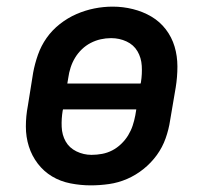

<svg xmlns="http://www.w3.org/2000/svg" viewBox="-20 -551 640 579"><path d="M254 8Q223 8 192.5 2Q162 -4 137 -19Q112 -34 94 -57.5Q76 -81 67 -109.5Q58 -138 58 -169.5Q58 -201 64 -232L80 -332Q85 -359 94.5 -386Q104 -413 120.5 -436.5Q137 -460 160.5 -478.5Q184 -497 210.5 -508.5Q237 -520 264.5 -525.5Q292 -531 320 -531Q351 -531 381 -523.5Q411 -516 436.5 -501Q462 -486 480 -462.5Q498 -439 506.5 -410.5Q515 -382 515 -350.5Q515 -319 510 -288L493 -188Q489 -161 479.5 -134Q470 -107 453 -83.5Q436 -60 413 -41.5Q390 -23 363.5 -11.5Q337 0 309 4Q281 8 254 8ZM404 -299 405 -303Q409 -328 407.5 -352.5Q406 -377 394.5 -396.5Q383 -416 361.5 -426Q340 -436 315 -436Q299 -436 283.5 -432.5Q268 -429 253.5 -421.5Q239 -414 227 -402.5Q215 -391 206.5 -377Q198 -363 193 -347.5Q188 -332 186 -317L183 -299ZM256 -84Q272 -84 288 -87Q304 -90 318.5 -97.5Q333 -105 345.5 -117Q358 -129 366.5 -143Q375 -157 380 -172Q385 -187 388 -203L391 -221H170L169 -217Q165 -193 166 -168.5Q167 -144 178 -124.5Q189 -105 210.5 -94.5Q232 -84 256 -84Q256 -84 256 -84Q256 -84 256 -84Z"/></svg>

Font: Iosevka Etoile SmBdObl
Style: Regular
Weight: 600
Italic angle: -9°
Designer: Belleve Invis
Foundry: Belleve Invis
Version: Version 15.5.2; ttfautohint (v1.8.4)